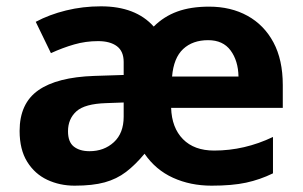

<svg xmlns="http://www.w3.org/2000/svg" viewBox="-20 -577 957 607"><path d="M641 -556Q710 -556 762.5 -527Q815 -498 844.5 -443Q874 -388 874 -308V-236H521Q523 -173 558.5 -137Q594 -101 657 -101Q753 -101 843 -144V-29Q802 -9 758 0.5Q714 10 649 10Q582 10 527 -15Q472 -40 437 -91Q408 -56 378.5 -33.5Q349 -11 311 -0.5Q273 10 216 10Q169 10 129.5 -8.5Q90 -27 66 -65.5Q42 -104 42 -163Q42 -250 101 -291.5Q160 -333 278 -337L371 -340V-381Q371 -415 349.5 -431Q328 -447 290 -447Q251 -447 214.5 -436.5Q178 -426 141 -409L93 -508Q136 -531 189 -544Q242 -557 299 -557Q409 -557 466 -493Q498 -525 540.5 -540.5Q583 -556 641 -556ZM638 -450Q589 -450 559 -422Q529 -394 524 -335H734Q733 -385 709 -417.5Q685 -450 638 -450ZM371 -253 316 -251Q248 -249 221.5 -225Q195 -201 195 -162Q195 -128 213.5 -113.5Q232 -99 263 -99Q309 -99 340 -127.5Q371 -156 371 -208Z"/></svg>

Font: Noto Sans IKEA
Style: Bold
Weight: 600
Designer: Monotype Design Team
Foundry: Monotype Imaging Inc.
Version: Version 2.001